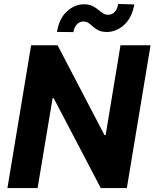

<svg xmlns="http://www.w3.org/2000/svg" viewBox="-20 -958 787 978"><path d="M746.8 -727.3 626.1 0H493.3L253.6 -457.7H247.9L171.5 0H17.8L138.5 -727.3H273.4L512.1 -269.9H518.1L593.8 -727.3ZM353.7 -794.4 270.2 -795.5Q281.2 -863.3 320.7 -899.7Q360.1 -936.1 408.4 -936.1Q432.9 -936.1 449.8 -928.1Q466.6 -920.1 479.2 -909.4Q491.8 -898.8 503.9 -890.8Q516 -882.8 531.2 -882.8Q551.5 -882.8 565 -898.3Q578.5 -913.7 582 -937.9L664.1 -935.4Q652.3 -867.9 613.1 -831.9Q573.9 -795.8 525.2 -795.1Q498.9 -795.1 482.4 -803.1Q465.9 -811.1 454.4 -821.7Q442.8 -832.4 431.5 -840.4Q420.1 -848.4 403.8 -848.4Q385.3 -848.4 371.6 -833.8Q358 -819.2 353.7 -794.4Z"/></svg>

Font: Inter UI
Style: Bold Italic
Weight: 700
Italic angle: 9.39999°
Designer: Rasmus Andersson
Foundry: rsms
Version: 3.2;8d6f07862